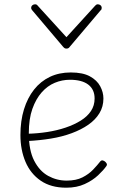

<svg xmlns="http://www.w3.org/2000/svg" viewBox="-20 -856 566 893"><path d="M288 17Q217 17 169.5 -15.5Q122 -48 98.5 -103.5Q75 -159 75 -228Q75 -294 91.5 -347.5Q108 -401 138.5 -439.5Q169 -478 212 -498.5Q255 -519 309 -519Q365 -519 398 -501Q431 -483 446 -455Q461 -427 461 -398Q461 -360 442.5 -329.5Q424 -299 391 -276Q358 -253 313.5 -236.5Q269 -220 217 -211.5Q165 -203 108 -200L109 -234Q154 -235 199.5 -242Q245 -249 285 -262.5Q325 -276 355.5 -295Q386 -314 403 -339.5Q420 -365 420 -398Q420 -440 390.5 -462.5Q361 -485 305 -485Q269 -485 235 -471Q201 -457 174 -426.5Q147 -396 130.5 -349.5Q114 -303 114 -236Q114 -157 139 -108.5Q164 -60 204 -38Q244 -16 290 -16Q334 -16 363.5 -31Q393 -46 413 -67Q433 -88 447 -106Q452 -111 457 -110Q462 -109 468 -105Q473 -101 476 -95.5Q479 -90 475 -84Q462 -65 436.5 -41Q411 -17 374 0Q337 17 288 17ZM435 -836Q442 -836 447.5 -831.5Q453 -827 453 -819Q453 -816 452 -813Q451 -810 448 -808L305 -639Q301 -633 297 -631.5Q293 -630 289 -630Q285 -630 281.5 -631.5Q278 -633 273 -639L130 -808Q128 -810 126.5 -813Q125 -816 125 -819Q125 -827 130.5 -831.5Q136 -836 143 -836Q147 -836 150 -834.5Q153 -833 155 -830L289 -683L423 -830Q426 -833 428.5 -834.5Q431 -836 435 -836Z"/></svg>

Font: Playwrite HR Lijeva Thin
Style: Regular
Weight: 250
Designer: Veronika Burian, José Scaglione
Foundry: TypeTogether
Version: Version 1.002